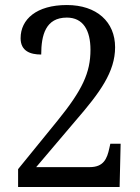

<svg xmlns="http://www.w3.org/2000/svg" viewBox="-20 -744 556 764"><path d="M52 0H456L460 -172H419L415 -154C406 -112 392 -79 337 -79H124L281 -264C378 -376 438 -458 438 -556C438 -657 365 -724 246 -724C125 -724 62 -667 62 -592C62 -541 100 -527 144 -527C144 -605 162 -674 246 -674C311 -674 340 -623 340 -546C340 -455 308 -386 209 -264L52 -71Z"/></svg>

Font: Noto Serif Devanagari SemiCondensed
Style: Regular
Weight: 400
Width: 4
Designer: Universal Thirst, Indian Type Foundry and the Monotype Design Team
Foundry: Monotype Imaging Inc.
Version: Version 2.004